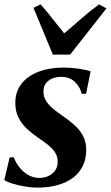

<svg xmlns="http://www.w3.org/2000/svg" viewBox="-24 -841 504 872"><path d="M367 -415H347Q341 -444 317 -468Q293 -492 254 -492Q232.5 -492 214.2 -484.8Q196 -477.5 184.8 -463.2Q173.5 -449 173.5 -426.5Q173 -403.5 184.2 -384.5Q195.5 -365.5 215.2 -348.8Q235 -332 260 -315Q291 -294 315 -272.2Q339 -250.5 353.2 -223.5Q367.5 -196.5 367.5 -159Q367.5 -117.5 351.2 -85.5Q335 -53.5 305.5 -32.2Q276 -11 236 0Q196 11 148 11Q117 11 85.5 5.5Q54 0 29.5 -8Q5 -16 -4.5 -23.5L20 -126.5H38.5Q47 -103.5 63.5 -82Q80 -60.5 103.5 -46.8Q127 -33 155.5 -33Q177.5 -33 196.2 -41.8Q215 -50.5 226.5 -66.8Q238 -83 238 -106.5Q238 -129.5 226.8 -147.5Q215.5 -165.5 195.2 -182Q175 -198.5 147 -217Q122 -234 98.8 -255.5Q75.5 -277 60.5 -306Q45.5 -335 45.5 -373.5Q45.5 -424 73 -459.8Q100.5 -495.5 150 -514.8Q199.5 -534 265.5 -534Q289.5 -534 314.5 -531.2Q339.5 -528.5 359.2 -524.5Q379 -520.5 387.5 -517ZM216 -593 128 -805.5 160.5 -821Q186.5 -792 213.2 -757.5Q240 -723 267.5 -689.5Q307 -722.5 345 -756.2Q383 -790 426 -821L459.5 -803L294.5 -593Z"/></svg>

Font: Merriweather 96pt
Style: Bold Italic
Weight: 700
Italic angle: -7.8°
Version: Version 2.101